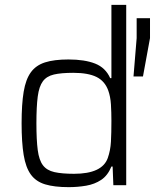

<svg xmlns="http://www.w3.org/2000/svg" viewBox="-20 -763 638 791"><path d="M263 8Q204 8 166 -3.5Q128 -15 107 -44Q86 -73 77.5 -124.5Q69 -176 69 -255Q69 -334 77.5 -385Q86 -436 107 -465Q128 -494 165.5 -506Q203 -518 262 -518Q329 -518 372 -501Q415 -484 434 -441H439V-743H500V0H447L444 -77H439Q424 -40 397 -22Q370 -4 335 2Q300 8 263 8ZM285 -47Q401 -47 424 -112Q435 -143 437 -179Q439 -215 439 -265Q439 -301 437 -333Q435 -365 426 -390Q412 -429 377.5 -446Q343 -463 282 -463Q232 -463 202 -456Q172 -449 156.5 -428Q141 -407 135.5 -365.5Q130 -324 130 -255Q130 -186 135.5 -144.5Q141 -103 157 -82Q173 -61 204 -54Q235 -47 285 -47ZM530 -448 543 -606V-688H598V-606L569 -448Z"/></svg>

Font: Saira Light
Style: Regular
Weight: 300
Designer: Hector Gatti with collaboration of the Omnibus-Type team
Foundry: Omnibus-Type
Version: Version 1.100; ttfautohint (v1.8.3)